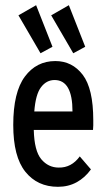

<svg xmlns="http://www.w3.org/2000/svg" viewBox="-20 -709 415 739"><path d="M203 10Q124 10 77.5 -48Q31 -106 31 -228Q31 -354 75.5 -414Q120 -474 193 -474Q258 -474 298.5 -421Q339 -368 339 -246Q339 -236 339 -226.5Q339 -217 338 -209H110Q112 -128 139 -96Q166 -64 206 -64Q255 -63 287 -107L330 -57Q307 -25 275 -7.5Q243 10 203 10ZM112 -280H259Q259 -401 190 -401Q159 -401 138 -373.5Q117 -346 112 -280ZM136 -504 51 -650 119 -689 182 -529ZM262 -504 177 -650 245 -689 308 -529Z"/></svg>

Font: Inconsolata Condensed SemiBold
Style: Regular
Weight: 600
Width: 3
Monospace: yes
Designer: Raph Levien, Cyreal, Brenton Simpson
Foundry: Raph Levien, Cyreal, Google
Version: Version 3.100; ttfautohint (v1.8.4.7-5d5b)